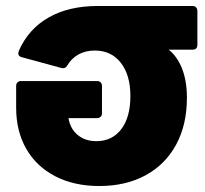

<svg xmlns="http://www.w3.org/2000/svg" viewBox="-20 -609 687 642"><path d="M624 -589Q631 -589 635.5 -584.5Q640 -580 640 -572V-459Q640 -443 624 -443H544Q573 -420 589 -379Q605 -338 605 -282Q605 -192 569 -125.5Q533 -59 467 -23Q401 13 312 13Q228 13 165 -19.5Q102 -52 68 -111Q34 -170 34 -249V-322Q34 -329 38.5 -333.5Q43 -338 50 -338H305Q312 -338 316.5 -333.5Q321 -329 321 -322V-230Q321 -223 316.5 -218.5Q312 -214 305 -214H209Q215 -178 240 -157.5Q265 -137 302 -137Q355 -137 385.5 -177Q416 -217 416 -288Q416 -358 384 -399Q352 -440 297 -440Q266 -440 242.5 -427Q219 -414 205 -390Q198 -378 184 -382L52 -418Q41 -421 41 -431L43 -439Q75 -512 142.5 -550.5Q210 -589 307 -589Z"/></svg>

Font: LINE Seed Sans TH App ExtraBold
Style: Regular
Weight: 800
Designer: Dalton Maag Ltd | Thai characters by Cadson Demak Co.,Ltd.
Foundry: Dalton Maag Ltd
Version: Version 1.003